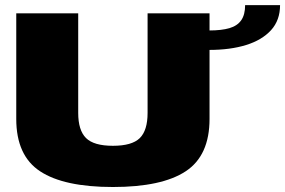

<svg xmlns="http://www.w3.org/2000/svg" viewBox="-20 -727 1114 750"><path d="M421 3.5Q612 3.5 705.2 -57.8Q798.5 -119 798.5 -262.5V-675H556.5V-286Q556.5 -217.5 526 -187.5Q495.5 -157.5 421 -157.5Q346.5 -157.5 316 -187.8Q285.5 -218 285.5 -286V-675H43.5V-262.5Q43.5 -119 136.8 -57.8Q230 3.5 421 3.5ZM797 -608V-532Q879.5 -532 941.5 -551.2Q1003.5 -570.5 1038.8 -609.2Q1074 -648 1074 -707H937.5Q937.5 -669.5 922.2 -647.8Q907 -626 876.2 -617Q845.5 -608 797 -608Z"/></svg>

Font: Anybody SemiExpanded Black
Style: Regular
Weight: 900
Width: 6
Version: Version 1.113;gftools[0.9.25]